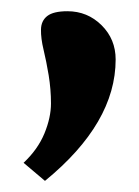

<svg xmlns="http://www.w3.org/2000/svg" viewBox="-20 -186 247 342"><path d="M22 104Q47.4 80.1 59.1 51.8Q70.8 23.4 70.8 -1.7Q70.8 -26.9 66.7 -52Q62.5 -77.1 57.6 -97.4Q52.7 -117.7 53 -133.3Q53.2 -148.9 64.2 -157.5Q75.2 -166 100.1 -166Q135.7 -166 160.9 -141.1Q186 -116.2 186 -80.1Q186 33.2 60.1 136.2Z"/></svg>

Font: Hussar Preview
Style: Bold
Weight: 700
Foundry: Cannot Into Space Fonts, PlusOne Fonts
Version: Version 2.29RC2 "Millennial"